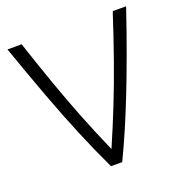

<svg xmlns="http://www.w3.org/2000/svg" viewBox="-125 -805 877 917"><g transform="rotate(-20 313.0 -346.5)"><path d="M285 0Q238 -99 195 -202Q152 -305 107.5 -425Q63 -545 11 -693H83Q123 -572 159.5 -469Q196 -366 234 -270Q272 -174 315 -76Q358 -175 395.5 -269.5Q433 -364 469.5 -467Q506 -570 546 -693H614Q573 -572 537.5 -475Q502 -378 470 -296.5Q438 -215 407 -143Q376 -71 342 0Z"/></g></svg>

Font: Ubuntu Sans Light
Style: Regular
Weight: 300
Designer: Dalton Maag Ltd
Foundry: Dalton Maag Ltd
Version: Version 1.006; ttfautohint (v1.8.4.7-5d5b)